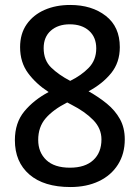

<svg xmlns="http://www.w3.org/2000/svg" viewBox="-20 -744 564 774"><path d="M263 -724Q350 -724 406.5 -680Q463 -636 463 -554Q463 -492 428 -449Q393 -406 337 -376Q378 -353 411 -326Q444 -299 463.5 -264Q483 -229 483 -182Q483 -124 455.5 -80.5Q428 -37 378.5 -13.5Q329 10 264 10Q157 10 98.5 -40.5Q40 -91 40 -179Q40 -249 78 -295Q116 -341 176 -373Q125 -406 93 -449.5Q61 -493 61 -554Q61 -608 87.5 -646Q114 -684 159.5 -704Q205 -724 263 -724ZM261 -646Q214 -646 185 -620.5Q156 -595 156 -550Q156 -501 186.5 -471.5Q217 -442 263 -418Q308 -440 338 -471Q368 -502 368 -549Q368 -594 339 -620Q310 -646 261 -646ZM134 -180Q134 -130 166.5 -99Q199 -68 262 -68Q323 -68 356 -98.5Q389 -129 389 -182Q389 -226 356 -260Q323 -294 268 -322L251 -331Q194 -302 164 -267Q134 -232 134 -180Z"/></svg>

Font: Noto Sans Sinhala UI SemiCondensed Medium
Style: Regular
Weight: 500
Width: 4
Designer: Jelle Bosma - Monotype Design Team
Foundry: Monotype Imaging Inc.
Version: Version 2.006; ttfautohint (v1.8.4.7-5d5b)